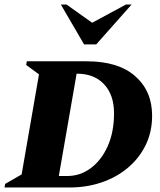

<svg xmlns="http://www.w3.org/2000/svg" viewBox="-50 -832 710 852"><path d="M-30 0 -27 -16 46 -58 123 -502 66 -544 69 -560H335Q475 -560 550 -494Q625 -428 625 -319Q625 -247 596.5 -188.5Q568 -130 517.5 -87.5Q467 -45 400.5 -22.5Q334 0 258 0ZM292 -505H290L211 -51H249Q306 -51 353 -86Q400 -121 428 -183.5Q456 -246 456 -329Q456 -411 412 -458Q368 -505 292 -505ZM323 -635 220 -812H245L359 -731L509 -812H534L377 -635Z"/></svg>

Font: Spectral SC ExtraBold
Style: Italic
Weight: 800
Italic angle: -10°
Designer: Jean-Baptiste Levee
Foundry: Production Type
Version: Version 2.001